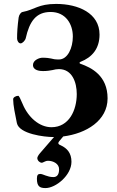

<svg xmlns="http://www.w3.org/2000/svg" viewBox="-20 -684 598 978"><path d="M302 11C420 -4 528 -70 528 -183C528 -299 445 -340 390 -359C383 -361 384 -367 390 -369C449 -392 487 -436 487 -508C487 -617 379 -664 266 -664C174 -664 158 -635 95 -623C87 -622 77 -609 75 -595C69 -550 67 -518 67 -488C67 -476 75 -463 85 -463C94 -463 108 -477 111 -489C130 -574 163 -623 238 -623C315 -623 351 -561 351 -498C351 -440 325 -381 280 -381C260 -381 251 -383 240 -386C229 -388 219 -390 196 -390C181 -390 148 -378 148 -353C148 -325 183 -322 199 -322C221 -322 236 -325 247 -327C259 -330 269 -332 280 -332C348 -332 371 -264 371 -205C371 -123 332 -36 242 -36C180 -36 123 -87 95 -155C84 -181 77 -196 73 -196C61 -196 47 -188 47 -179C47 -148 57 -101 66 -57C78 -1 208 14 250 14H255L184 96C176 105 170 116 170 121C170 135 184 145 192 145C201 145 209 135 225 135C251 135 281 150 281 178C281 203 272 218 252 218C220 218 200 202 185 202C174 202 168 207 168 226C168 266 183 274 212 274C264 274 344 209 344 140C344 96 322 71 289 56C281 53 277 49 277 45C277 42 279 39 282 35Z"/></svg>

Font: EB Garamond
Style: Bold
Weight: 700
Designer: Georg Duffner and Octavio Pardo
Foundry: Georg Duffner
Version: Version 1.000;PS 001.000;hotconv 1.0.88;makeotf.lib2.5.64775